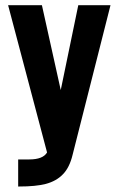

<svg xmlns="http://www.w3.org/2000/svg" viewBox="-20 -548 448 727"><path d="M398.4 -528.3 254.9 38.1Q243.2 86.9 217.8 112.3Q193.4 137.7 153.3 148.4Q115.2 158.2 52.7 158.2H48.8V55.7H90.8Q142.6 55.7 158.2 29.3L10.7 -528.3H138.7L210 -207L276.4 -528.3Z"/></svg>

Font: Dinish Condensed
Style: Bold
Weight: 700
Width: 3
Designer: Bert Driehuis
Foundry: Playbeing
Version: Version 3.006; git-39231f3c-release